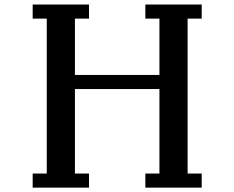

<svg xmlns="http://www.w3.org/2000/svg" viewBox="-20 -817 1040 852"><path d="M125 15.6V-46.9H187.5V-734.4H125V-796.9H375V-734.4H312.5V-484.4H687.5V-734.4H625V-796.9H875V-734.4H812.5V-46.9H875V15.6H625V-46.9H687.5V-421.9H312.5V-46.9H375V15.6Z"/></svg>

Font: KH Dot Dougenzaka 16
Style: Regular
Weight: 400
Designer: Original version for X68000 by Keitarou Hiraki (http://hp.vector.co.jp/authors/VA000874/) / TrueType conversion by Homem
Version: Version 1.00.20150527